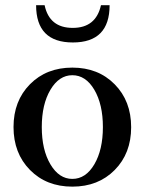

<svg xmlns="http://www.w3.org/2000/svg" viewBox="-20 -695 547 727"><path d="M116.7 -675.3H148.9Q167 -589.4 255.4 -589.4Q343.3 -589.4 362.3 -675.3H395Q395 -534.2 255.9 -534.2Q116.7 -534.2 116.7 -675.3ZM414.3 -51.3Q352.1 11.7 253.9 11.7Q155.8 11.7 93.5 -51.5Q31.2 -114.7 31.2 -213.9Q31.2 -313 93.5 -376Q155.8 -439 253.9 -439Q352.1 -439 414.3 -375.7Q476.6 -312.5 476.6 -213.4Q476.6 -114.3 414.3 -51.3ZM253.9 -17.6Q304.7 -17.6 337.2 -72.8Q369.6 -127.9 369.6 -213.9Q369.6 -299.8 337.2 -355Q304.7 -410.2 253.9 -410.2Q203.6 -410.2 170.9 -355Q138.2 -299.8 138.2 -213.9Q138.2 -127.9 170.9 -72.8Q203.6 -17.6 253.9 -17.6Z"/></svg>

Font: Elstob 14pt Medium
Style: Regular
Weight: 500
Designer: Peter S. Baker
Version: Version 1.015